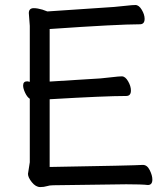

<svg xmlns="http://www.w3.org/2000/svg" viewBox="-20 -738 678 774"><path d="M142.1 16.1Q124 16.1 108.4 -3.4Q92.8 -22.9 92.8 -37.1L100.1 -84V-339.8Q89.8 -346.2 81.5 -363.5Q73.2 -380.9 73.2 -393.1Q73.2 -410.2 89.8 -410.2L100.1 -408.2V-633.8L96.2 -685.1Q96.2 -705.1 116.2 -705.1Q130.9 -705.1 150.9 -699.2L170.9 -691.9L439.9 -710Q461.9 -711.9 488 -714.8Q514.2 -717.8 525.9 -717.8Q540 -717.8 551.5 -698.5Q563 -679.2 563 -662.1Q563 -640.1 543.9 -640.1Q456.1 -640.1 180.2 -621.1V-409.2L384.8 -421.9Q407.2 -423.8 433.1 -427Q459 -430.2 471.2 -430.2Q484.9 -430.2 496.3 -410.6Q507.8 -391.1 507.8 -373Q507.8 -351.1 488.8 -351.1Q403.8 -351.1 180.2 -337.9V-64.9Q522.9 -70.8 555.2 -73.2H556.2Q573.2 -73.2 583.7 -52Q594.2 -30.8 594.2 -14.2Q594.2 7.8 576.2 7.8Q551.8 4.9 488.8 4.9L194.8 8.8Q180.2 8.8 168.7 12.5Q157.2 16.1 142.1 16.1Z"/></svg>

Font: LXGW WenKai Screen
Style: Regular
Weight: 400
Designer: LXGW / Fontworks Inc.
Foundry: LXGW / Fontworks Inc.
Version: Version 1.510;January 18,2025